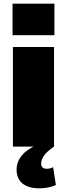

<svg xmlns="http://www.w3.org/2000/svg" viewBox="-20 -795 363 1041"><path d="M273 -540V0H50V-540ZM275 -775V-604H48V-775ZM194 226Q133 226 101.5 199.5Q70 173 70 125Q70 83 97.5 49Q125 15 175 -6L273 0Q233 27 218 49.5Q203 72 203 92Q203 105 210.5 112.5Q218 120 233 120Q254 120 268 111L283 208Q267 216 243.5 221Q220 226 194 226Z"/></svg>

Font: Pathway Extreme Condensed Black
Style: Regular
Weight: 900
Width: 3
Version: Version 1.001;gftools[0.9.26]